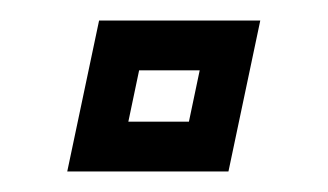

<svg xmlns="http://www.w3.org/2000/svg" viewBox="-20 -461 319 187"><path d="M45.5 -294 76.5 -441H233.5L202.5 -294ZM105 -342.5H164L174.5 -392.5H115.5Z"/></svg>

Font: Tourney Medium
Style: Italic
Weight: 500
Italic angle: -12°
Version: Version 1.015